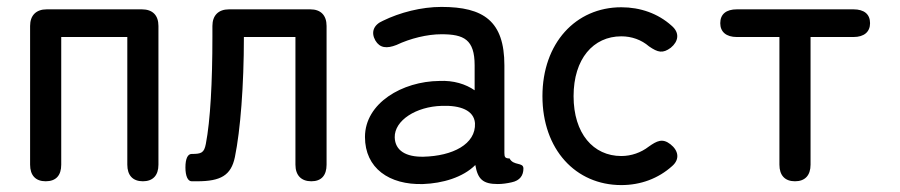

<svg xmlns="http://www.w3.org/2000/svg" viewBox="-20 -524 2603 555"><path d="M112 0C142 0 157 -17 157 -48V-417H348V-48C348 -17 364 0 393 0C422 0 438 -17 438 -48V-449C438 -480 421 -497 390 -497H115C84 -497 67 -479 67 -449V-48C67 -17 83 0 112 0Z M534 0H550C618 0 648 -17 659 -70C675 -148 685 -277 685 -417H834V-48C834 -17 851 0 880 0C909 0 924 -17 924 -48V-449C924 -480 907 -497 877 -497H642C611 -497 594 -479 594 -449V-418C594 -287 588 -175 575 -108C570 -82 562 -79 534 -79C523 -79 516 -66 516 -40C516 -15 523 0 534 0Z M1203 8C1259 6 1318 -11 1354 -47C1361 -6 1376 8 1419 8C1432 8 1446 6 1459 3C1483 -2 1493 -17 1493 -37C1493 -56 1464 -44 1453 -66C1440 -66 1438 -70 1438 -82V-335C1438 -463 1378 -504 1256 -504C1198 -504 1136 -488 1087 -464C1059 -452 1052 -430 1065 -407C1078 -385 1098 -383 1126 -394C1166 -413 1215 -425 1256 -425C1321 -425 1352 -410 1352 -335V-263C1326 -281 1291 -292 1250 -290C1143 -289 1035 -226 1035 -128C1035 -38 1105 11 1203 8ZM1121 -127C1120 -176 1183 -216 1257 -218C1311 -220 1350 -205 1353 -168C1356 -107 1288 -73 1204 -71C1153 -70 1122 -89 1121 -127Z M1776 11C1832 11 1883 -8 1923 -44C1946 -64 1941 -89 1918 -107C1895 -125 1879 -117 1855 -100C1833 -83 1805 -73 1776 -73C1695 -73 1638 -138 1638 -246C1638 -354 1695 -419 1776 -419C1806 -419 1834 -409 1856 -390C1882 -372 1896 -369 1919 -386C1941 -404 1946 -429 1921 -450C1882 -485 1831 -503 1776 -503C1644 -503 1548 -399 1548 -246C1548 -92 1644 11 1776 11Z M2278 0C2307 0 2323 -17 2323 -48V-417H2447C2478 -417 2495 -432 2495 -457C2495 -483 2478 -497 2447 -497H2110C2079 -497 2062 -483 2062 -457C2062 -432 2079 -417 2110 -417H2233V-48C2233 -17 2249 0 2278 0Z"/></svg>

Font: 寒蝉半圆体
Style: Regular
Weight: 400
Designer: Yoshimichi Ohira & Warren
Foundry: ChillType
Version: Version 1.800;Glyphs 3.1.1 (3135)